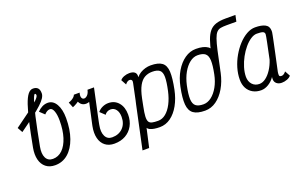

<svg xmlns="http://www.w3.org/2000/svg" viewBox="-108 -1334 3215 2025"><g transform="rotate(-20 1500.0 -322.0)"><path d="M288 14Q225.5 14 185 -18.5Q144.5 -51 130.2 -108.2Q116 -165.5 129.5 -240Q159 -397 184.2 -508.5Q209.5 -620 233.5 -690.2Q257.5 -760.5 283.5 -793.5Q309.5 -826.5 341 -826.5Q376 -826.5 394.2 -808Q412.5 -789.5 412.5 -748Q412.5 -724 395.2 -696.5Q378 -669 339.5 -633Q301 -597 237.5 -548.5Q174 -500 80.5 -433.5L48.5 -490.5Q156 -567 223.2 -618Q290.5 -669 322 -700.2Q353.5 -731.5 353.5 -748.5Q353.5 -755 350.2 -760.8Q347 -766.5 342 -766.5Q334 -766.5 322.5 -738.8Q311 -711 297 -660.8Q283 -610.5 267.2 -542.8Q251.5 -475 235.5 -394.8Q219.5 -314.5 202.5 -227Q187.5 -148 210.5 -102.5Q233.5 -57 288 -57Q349 -57 394.8 -101.2Q440.5 -145.5 466 -225.8Q491.5 -306 491.5 -414.5Q491.5 -480 476.2 -520.5Q461 -561 435.5 -561Q417 -561 401 -551.2Q385 -541.5 371 -525.5L318 -575.5Q342 -601 372.2 -616.5Q402.5 -632 435.5 -632Q495 -632 529.8 -572Q564.5 -512 564.5 -414.5Q564.5 -285.5 530 -189Q495.5 -92.5 433.5 -39.2Q371.5 14 288 14Z M878.5 -618H951.5Q940.5 -567 912 -534.8Q883.5 -502.5 849.2 -490.5Q815 -478.5 785 -489.2Q755 -500 739.5 -534.5Q731 -528 718.2 -520.5Q705.5 -513 692.5 -506.5Q679.5 -500 671 -497L646.5 -558Q664.5 -563.5 681 -572.8Q697.5 -582 709.8 -594Q722 -606 725.5 -618H790Q779.5 -580 788.5 -561.2Q797.5 -542.5 816 -543Q834.5 -543.5 852.8 -562.5Q871 -581.5 878.5 -618ZM953 14Q891 14 850.5 -17.8Q810 -49.5 795.8 -107Q781.5 -164.5 796.5 -240.5Q797.5 -245.5 799.5 -255Q801.5 -264.5 806.2 -285.8Q811 -307 819.8 -347.2Q828.5 -387.5 843 -453.5Q857.5 -519.5 878.5 -618H951.5Q927 -503 911.5 -431.8Q896 -360.5 887.5 -321Q879 -281.5 875 -261.2Q871 -241 868.5 -227Q853.5 -150.5 876.5 -103.8Q899.5 -57 953 -57Q1028 -57 1073.5 -103.5Q1119 -150 1119 -226.5Q1119 -278 1096 -309Q1073 -340 1035 -340Q1015 -340 996.5 -330.2Q978 -320.5 968.5 -304L915 -354.5Q935 -380.5 968 -395.8Q1001 -411 1035 -411Q1106 -411 1149 -360.2Q1192 -309.5 1192 -226.5Q1192 -154.5 1162 -100.5Q1132 -46.5 1078.5 -16.2Q1025 14 953 14Z M1590 -632Q1676 -632 1717 -601.2Q1758 -570.5 1761.8 -499.2Q1765.5 -428 1740.5 -305Q1721.5 -211.5 1681.2 -139.2Q1641 -67 1585 -26.5Q1529 14 1462 14Q1429 14 1401 9.5Q1373 5 1353.8 -4Q1334.5 -13 1326.5 -27L1279.5 182H1205L1305 -286.5Q1306 -292 1307.5 -298.5Q1309 -305 1311 -313Q1312 -317 1313 -322.5Q1314 -328 1316 -334.5L1355 -521Q1355.5 -526 1356 -530.8Q1356.5 -535.5 1357 -539.5Q1356.5 -550.5 1349 -556.8Q1341.5 -563 1329 -563Q1317 -563 1304 -554.5Q1291 -546 1280.5 -531L1248 -590Q1262 -609.5 1292 -620.8Q1322 -632 1352 -632Q1390 -632 1411 -615.5Q1432 -599 1428.5 -558.5Q1446.5 -582.5 1473.2 -598.8Q1500 -615 1530.5 -623.5Q1561 -632 1590 -632ZM1671.5 -313Q1693 -411 1692.8 -465.2Q1692.5 -519.5 1666.5 -541.2Q1640.5 -563 1584 -563Q1536 -563 1498.5 -542.2Q1461 -521.5 1433.5 -471.8Q1406 -422 1388 -335L1371.5 -252Q1357.5 -184.5 1355.5 -144.8Q1353.5 -105 1364.2 -85.8Q1375 -66.5 1400.8 -60.8Q1426.5 -55 1468 -55Q1514 -55 1554 -87.5Q1594 -120 1624.2 -178.2Q1654.5 -236.5 1671.5 -313Z M2266 -335.5H2195Q2218 -450 2235.8 -533.5Q2253.5 -617 2273.5 -673.5Q2293.5 -730 2322 -763.5Q2350.5 -797 2394.2 -811.5Q2438 -826 2504 -826H2614.5L2599.5 -755.5H2488.5Q2448.5 -755.5 2422 -750.5Q2395.5 -745.5 2376.8 -725.5Q2358 -705.5 2342.2 -660.8Q2326.5 -616 2308.8 -537.5Q2291 -459 2266 -335.5ZM1971 14Q1884 14 1840.8 -17.5Q1797.5 -49 1791.5 -120.8Q1785.5 -192.5 1810.5 -313Q1829.5 -406.5 1872 -478.2Q1914.5 -550 1973.2 -591Q2032 -632 2099 -632Q2186 -632 2230 -600.5Q2274 -569 2280.2 -497.5Q2286.5 -426 2259.5 -305Q2239.5 -212.5 2197 -140.2Q2154.5 -68 2096.8 -27Q2039 14 1971 14ZM1977 -55Q2024 -55 2067 -88Q2110 -121 2142.8 -179.5Q2175.5 -238 2190.5 -313Q2210 -409 2207.8 -463.5Q2205.5 -518 2178 -540.5Q2150.5 -563 2093 -563Q2046.5 -563 2004 -530Q1961.5 -497 1929 -439Q1896.5 -381 1879.5 -305Q1859 -209.5 1861.2 -154.8Q1863.5 -100 1891.8 -77.5Q1920 -55 1977 -55Z M2902.5 -87 2935 -28Q2921.5 -9 2891.5 2.5Q2861.5 14 2831 14Q2796 14 2774.5 -4Q2753 -22 2752 -49Q2751.5 -58 2752 -67.8Q2752.5 -77.5 2755 -81.5Q2726 -37.5 2684.2 -11.8Q2642.5 14 2600 14Q2547 14 2507 -8.8Q2467 -31.5 2445.2 -72.5Q2423.5 -113.5 2424 -168Q2424 -232 2443.5 -298Q2463 -364 2497.5 -423.8Q2532 -483.5 2575.5 -530.5Q2619 -577.5 2667.5 -604.8Q2716 -632 2763 -632Q2836 -632 2876.2 -610.5Q2916.5 -589 2916.5 -536Q2917 -531.5 2915.5 -520Q2914 -508.5 2908.8 -483.2Q2903.5 -458 2894 -411.5Q2884.5 -365 2868.5 -290.8Q2852.5 -216.5 2829 -107.5Q2825 -82 2827.5 -68.5Q2830 -55 2854 -55Q2866 -55 2879.2 -63.8Q2892.5 -72.5 2902.5 -87ZM2605 -55Q2641 -55 2676.5 -81.2Q2712 -107.5 2742.2 -153.8Q2772.5 -200 2791.5 -258Q2814.5 -367 2829.2 -438.8Q2844 -510.5 2844.5 -526.5Q2844 -548 2824.5 -555.5Q2805 -563 2758 -563Q2725 -563 2688.8 -539.2Q2652.5 -515.5 2618 -474.8Q2583.5 -434 2556 -383.2Q2528.5 -332.5 2512 -278.2Q2495.5 -224 2495 -173Q2496 -120 2526.2 -87.5Q2556.5 -55 2605 -55Z"/></g></svg>

Font: Victor Mono Thin
Style: Italic
Weight: 100
Italic angle: -12°
Monospace: yes
Designer: Rune Bjørnerås
Version: Version 1.561;gftools[0.9.30]